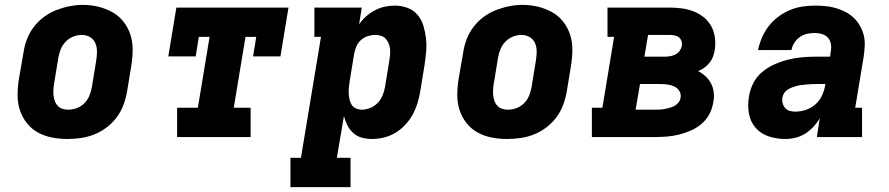

<svg xmlns="http://www.w3.org/2000/svg" viewBox="-20 -561 3640 786"><path d="M256 8Q224 8 193 2Q162 -4 135.5 -18.5Q109 -33 90 -57Q71 -81 61.5 -110Q52 -139 52 -171Q52 -203 57 -235L76 -345Q80 -373 90 -399.5Q100 -426 117.5 -449.5Q135 -473 159 -491Q183 -509 210 -519.5Q237 -530 264.5 -535.5Q292 -541 320 -541Q352 -541 382.5 -533.5Q413 -526 439.5 -511.5Q466 -497 485 -473Q504 -449 513.5 -420Q523 -391 523 -359Q523 -327 518 -295L500 -185Q495 -157 485 -130.5Q475 -104 457.5 -80.5Q440 -57 416 -39Q392 -21 365.5 -10.5Q339 0 311 4Q283 8 256 8ZM259 -112Q277 -112 294.5 -118.5Q312 -125 325.5 -138.5Q339 -152 346 -169.5Q353 -187 356 -204L374 -314Q377 -333 377 -351Q377 -369 370 -385Q363 -401 348 -409.5Q333 -418 314 -418Q297 -418 279.5 -411Q262 -404 249 -390.5Q236 -377 229 -360Q222 -343 219 -326L201 -216Q199 -204 198.5 -191.5Q198 -179 199.5 -167.5Q201 -156 205 -145.5Q209 -135 217 -127Q225 -119 236 -115.5Q247 -112 259 -112Z M705 0V-120H790L838 -410H794L781 -330H669L702 -530H1161L1128 -330H1016L1029 -410H985L937 -120H1006V0Z M1169 205V85H1212L1294 -410H1267V-530H1461L1450 -461Q1462 -479 1479 -494Q1496 -509 1515 -519Q1534 -529 1555 -533.5Q1576 -538 1597 -538Q1624 -538 1649 -528.5Q1674 -519 1690 -499.5Q1706 -480 1713.5 -455Q1721 -430 1724 -403.5Q1727 -377 1724.5 -349.5Q1722 -322 1718 -295L1700 -185Q1696 -161 1688.5 -137Q1681 -113 1668.5 -90.5Q1656 -68 1638 -49Q1620 -30 1598 -17Q1576 -4 1551.5 2Q1527 8 1503 8Q1481 8 1461 2.5Q1441 -3 1426 -16.5Q1411 -30 1402 -48Q1393 -66 1388 -86L1359 85H1415V205ZM1461 -112Q1478 -112 1495.5 -119Q1513 -126 1526 -139.5Q1539 -153 1546 -170Q1553 -187 1556 -204L1574 -314Q1576 -326 1577 -338.5Q1578 -351 1576.5 -362.5Q1575 -374 1570.5 -384.5Q1566 -395 1558.5 -403Q1551 -411 1539.5 -414.5Q1528 -418 1516 -418Q1501 -418 1485.5 -413Q1470 -408 1458 -397.5Q1446 -387 1439.5 -372Q1433 -357 1430 -342L1412 -232Q1410 -219 1408.5 -206Q1407 -193 1407.5 -180.5Q1408 -168 1410.5 -155.5Q1413 -143 1419 -133Q1425 -123 1436.5 -117.5Q1448 -112 1461 -112Z M2056 8Q2024 8 1993 2Q1962 -4 1935.5 -18.5Q1909 -33 1890 -57Q1871 -81 1861.5 -110Q1852 -139 1852 -171Q1852 -203 1857 -235L1876 -345Q1880 -373 1890 -399.5Q1900 -426 1917.5 -449.5Q1935 -473 1959 -491Q1983 -509 2010 -519.5Q2037 -530 2064.5 -535.5Q2092 -541 2120 -541Q2152 -541 2182.5 -533.5Q2213 -526 2239.5 -511.5Q2266 -497 2285 -473Q2304 -449 2313.5 -420Q2323 -391 2323 -359Q2323 -327 2318 -295L2300 -185Q2295 -157 2285 -130.5Q2275 -104 2257.5 -80.5Q2240 -57 2216 -39Q2192 -21 2165.5 -10.5Q2139 0 2111 4Q2083 8 2056 8ZM2059 -112Q2077 -112 2094.5 -118.5Q2112 -125 2125.5 -138.5Q2139 -152 2146 -169.5Q2153 -187 2156 -204L2174 -314Q2177 -333 2177 -351Q2177 -369 2170 -385Q2163 -401 2148 -409.5Q2133 -418 2114 -418Q2097 -418 2079.5 -411Q2062 -404 2049 -390.5Q2036 -377 2029 -360Q2022 -343 2019 -326L2001 -216Q1999 -204 1998.5 -191.5Q1998 -179 1999.5 -167.5Q2001 -156 2005 -145.5Q2009 -135 2017 -127Q2025 -119 2036 -115.5Q2047 -112 2059 -112Z M2403 0V-120H2446L2494 -410H2467V-530H2721Q2747 -530 2772.5 -526.5Q2798 -523 2820.5 -514Q2843 -505 2861.5 -490Q2880 -475 2891.5 -454Q2903 -433 2906.5 -407.5Q2910 -382 2906 -357Q2904 -343 2899 -329.5Q2894 -316 2885 -304.5Q2876 -293 2864 -284.5Q2852 -276 2838 -270Q2855 -261 2869 -248Q2883 -235 2891.5 -218Q2900 -201 2902 -181Q2904 -161 2900 -142Q2896 -117 2884 -94Q2872 -71 2852 -54Q2832 -37 2808 -26.5Q2784 -16 2759.5 -10Q2735 -4 2710.5 -2Q2686 0 2662 0ZM2618 -329H2703Q2713 -329 2724 -331Q2735 -333 2745 -338Q2755 -343 2762 -352.5Q2769 -362 2771 -372Q2773 -382 2770 -392Q2767 -402 2759.5 -408Q2752 -414 2742 -416Q2732 -418 2721 -418H2633ZM2582 -112H2662Q2672 -112 2682 -112.5Q2692 -113 2702 -115Q2712 -117 2722.5 -120Q2733 -123 2742 -128Q2751 -133 2758 -142Q2765 -151 2766 -161Q2769 -176 2761 -188.5Q2753 -201 2740.5 -207Q2728 -213 2713 -215Q2698 -217 2684 -217H2600Z M3195 8Q3160 8 3127.5 -2.5Q3095 -13 3073.5 -37.5Q3052 -62 3046 -96Q3040 -130 3046 -165Q3050 -193 3063.5 -220Q3077 -247 3100.5 -266.5Q3124 -286 3151.5 -298Q3179 -310 3207 -317Q3235 -324 3263.5 -326.5Q3292 -329 3320 -329H3378L3381 -350Q3384 -365 3381.5 -380.5Q3379 -396 3369.5 -406.5Q3360 -417 3345.5 -421.5Q3331 -426 3315 -426Q3300 -426 3284 -422.5Q3268 -419 3254.5 -409.5Q3241 -400 3232 -386Q3223 -372 3220 -356H3083Q3089 -383 3099.5 -407.5Q3110 -432 3126.5 -453.5Q3143 -475 3165.5 -492Q3188 -509 3213 -519.5Q3238 -530 3264 -534Q3290 -538 3315 -538Q3337 -538 3359 -536Q3381 -534 3401.5 -528Q3422 -522 3440.5 -512.5Q3459 -503 3474 -489Q3489 -475 3499.5 -457Q3510 -439 3515.5 -418.5Q3521 -398 3520 -375.5Q3519 -353 3516 -331L3481 -120H3509V0H3324L3336 -77Q3325 -58 3309.5 -41.5Q3294 -25 3275.5 -13.5Q3257 -2 3236 3Q3215 8 3195 8ZM3236 -104Q3258 -104 3280 -111.5Q3302 -119 3319.5 -135Q3337 -151 3346 -172Q3355 -193 3359 -215V-217H3320Q3310 -217 3300.5 -216.5Q3291 -216 3281.5 -215Q3272 -214 3262 -213Q3252 -212 3242.5 -209.5Q3233 -207 3223.5 -203.5Q3214 -200 3205 -194.5Q3196 -189 3190.5 -180.5Q3185 -172 3183 -162Q3181 -150 3184 -138.5Q3187 -127 3194.5 -118.5Q3202 -110 3213 -107Q3224 -104 3236 -104Z"/></svg>

Font: Iosevka Curly Slab HvExObl
Style: Regular
Weight: 900
Width: 7
Italic angle: -9°
Monospace: yes
Designer: Belleve Invis
Foundry: Belleve Invis
Version: Version 11.1.0; ttfautohint (v1.8.3)